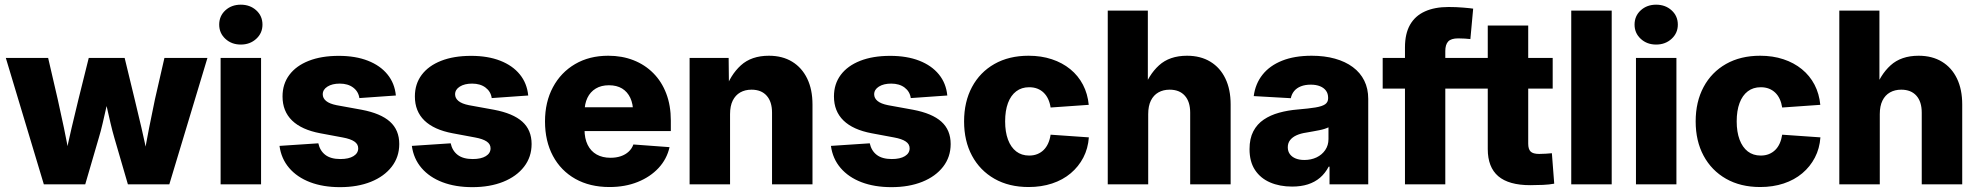

<svg xmlns="http://www.w3.org/2000/svg" viewBox="-20 -772 8288 804"><path d="M163.6 0 4.4 -529.3H181.6L221.7 -356.4Q234.4 -299.8 247.6 -237.1Q260.7 -174.3 272.5 -107.4H252Q265.1 -174.3 280 -237.1Q294.9 -299.8 308.6 -356.4L351.6 -529.3H502L543.9 -356.4Q557.6 -299.8 572.3 -237.1Q586.9 -174.3 600.1 -107.4H580.6Q592.3 -174.3 604.5 -236.8Q616.7 -299.3 628.9 -356.4L668.5 -529.3H848.6L689 0H515.6L459 -194.3Q450.7 -222.7 442.9 -255.9Q435.1 -289.1 427.5 -323.2Q419.9 -357.4 412.1 -387.7H440.9Q433.1 -357.4 425.3 -323.2Q417.5 -289.1 409.9 -255.9Q402.3 -222.7 393.6 -194.3L336.9 0Z M903.8 0V-529.3H1073.2V0ZM988.3 -585.4Q949.7 -585.4 923.8 -609.4Q897.9 -633.3 897.9 -668.9Q897.9 -705.1 923.8 -728.8Q949.7 -752.4 988.3 -752.4Q1026.9 -752.4 1053 -728.8Q1079.1 -705.1 1079.1 -668.9Q1079.1 -633.3 1053 -609.4Q1026.9 -585.4 988.3 -585.4Z M1403.8 11.7Q1333 11.7 1278.6 -9Q1224.1 -29.8 1190.9 -68.6Q1157.7 -107.4 1150.4 -161.1L1313 -171.9Q1319.8 -140.6 1342.5 -123.3Q1365.2 -106 1405.3 -106Q1440.4 -106 1460.2 -118.2Q1480 -130.4 1480 -150.9Q1480 -168.5 1463.9 -179.4Q1447.8 -190.4 1415.5 -196.3L1321.3 -213.9Q1243.2 -228.5 1203.1 -267.3Q1163.1 -306.2 1163.1 -368.2Q1163.1 -420.4 1191.7 -458.5Q1220.2 -496.6 1272.9 -517.3Q1325.7 -538.1 1398.4 -538.1Q1468.8 -538.1 1520.5 -517.8Q1572.3 -497.6 1602.5 -460.4Q1632.8 -423.3 1637.7 -372.1L1484.9 -361.3Q1481 -388.7 1459 -405.3Q1437 -421.9 1402.8 -421.9Q1371.1 -421.9 1351.3 -409.4Q1331.5 -397 1331.5 -377Q1331.5 -360.8 1345.7 -349.1Q1359.9 -337.4 1389.6 -331.5L1494.1 -312.5Q1574.2 -297.4 1613 -262.5Q1651.9 -227.5 1651.9 -168.9Q1651.9 -114.7 1620.4 -74Q1588.9 -33.2 1533 -10.7Q1477.1 11.7 1403.8 11.7Z M1958 11.7Q1887.2 11.7 1832.8 -9Q1778.3 -29.8 1745.1 -68.6Q1711.9 -107.4 1704.6 -161.1L1867.2 -171.9Q1874 -140.6 1896.7 -123.3Q1919.4 -106 1959.5 -106Q1994.6 -106 2014.4 -118.2Q2034.2 -130.4 2034.2 -150.9Q2034.2 -168.5 2018.1 -179.4Q2002 -190.4 1969.7 -196.3L1875.5 -213.9Q1797.4 -228.5 1757.3 -267.3Q1717.3 -306.2 1717.3 -368.2Q1717.3 -420.4 1745.8 -458.5Q1774.4 -496.6 1827.1 -517.3Q1879.9 -538.1 1952.6 -538.1Q2022.9 -538.1 2074.7 -517.8Q2126.5 -497.6 2156.7 -460.4Q2187 -423.3 2191.9 -372.1L2039.1 -361.3Q2035.2 -388.7 2013.2 -405.3Q1991.2 -421.9 1957 -421.9Q1925.3 -421.9 1905.5 -409.4Q1885.7 -397 1885.7 -377Q1885.7 -360.8 1899.9 -349.1Q1914.1 -337.4 1943.8 -331.5L2048.3 -312.5Q2128.4 -297.4 2167.2 -262.5Q2206.1 -227.5 2206.1 -168.9Q2206.1 -114.7 2174.6 -74Q2143.1 -33.2 2087.2 -10.7Q2031.2 11.7 1958 11.7Z M2532.2 11.2Q2450.2 11.2 2389.4 -22.9Q2328.6 -57.1 2295.4 -119.1Q2262.2 -181.2 2262.2 -263.7Q2262.2 -344.7 2295.4 -406.7Q2328.6 -468.8 2388.2 -503.7Q2447.8 -538.6 2526.9 -538.6Q2585 -538.6 2632.8 -519.8Q2680.7 -501 2715.8 -465.6Q2751 -430.2 2770 -380.1Q2789.1 -330.1 2789.1 -267.1V-223.1H2319.3V-322.8H2709.5L2631.3 -301.3Q2631.3 -336.4 2619.4 -362.1Q2607.4 -387.7 2585 -401.4Q2562.5 -415 2529.8 -415Q2497.6 -415 2474.6 -401.1Q2451.7 -387.2 2439.7 -362.1Q2427.7 -336.9 2427.7 -302.7V-230Q2427.7 -191.9 2440.9 -165.3Q2454.1 -138.7 2478.5 -125Q2502.9 -111.3 2536.6 -111.3Q2560.5 -111.3 2579.8 -117.9Q2599.1 -124.5 2612.5 -137Q2626 -149.4 2632.3 -167L2783.7 -155.8Q2772.5 -106 2737.8 -68.6Q2703.1 -31.2 2650.4 -10Q2597.7 11.2 2532.2 11.2Z M3037.1 -293.9V0H2867.7V-529.3H3031.2L3032.7 -391.1H3015.6Q3038.1 -458 3082.3 -498.3Q3126.5 -538.6 3199.7 -538.6Q3256.3 -538.6 3297.1 -513.7Q3337.9 -488.8 3360.1 -443.1Q3382.3 -397.5 3382.3 -334.5V0H3212.9V-300.3Q3212.9 -346.2 3190.4 -371.3Q3168 -396.5 3127 -396.5Q3100.1 -396.5 3079.8 -385Q3059.6 -373.5 3048.3 -350.8Q3037.1 -328.1 3037.1 -293.9Z M3712.9 11.7Q3642.1 11.7 3587.6 -9Q3533.2 -29.8 3500 -68.6Q3466.8 -107.4 3459.5 -161.1L3622.1 -171.9Q3628.9 -140.6 3651.6 -123.3Q3674.3 -106 3714.4 -106Q3749.5 -106 3769.3 -118.2Q3789.1 -130.4 3789.1 -150.9Q3789.1 -168.5 3772.9 -179.4Q3756.8 -190.4 3724.6 -196.3L3630.4 -213.9Q3552.2 -228.5 3512.2 -267.3Q3472.2 -306.2 3472.2 -368.2Q3472.2 -420.4 3500.7 -458.5Q3529.3 -496.6 3582 -517.3Q3634.8 -538.1 3707.5 -538.1Q3777.8 -538.1 3829.6 -517.8Q3881.3 -497.6 3911.6 -460.4Q3941.9 -423.3 3946.8 -372.1L3793.9 -361.3Q3790 -388.7 3768.1 -405.3Q3746.1 -421.9 3711.9 -421.9Q3680.2 -421.9 3660.4 -409.4Q3640.6 -397 3640.6 -377Q3640.6 -360.8 3654.8 -349.1Q3668.9 -337.4 3698.7 -331.5L3803.2 -312.5Q3883.3 -297.4 3922.1 -262.5Q3960.9 -227.5 3960.9 -168.9Q3960.9 -114.7 3929.4 -74Q3897.9 -33.2 3842 -10.7Q3786.1 11.7 3712.9 11.7Z M4287.1 11.2Q4205.1 11.2 4144.3 -23.4Q4083.5 -58.1 4050.3 -119.9Q4017.1 -181.6 4017.1 -263.7Q4017.1 -345.7 4050.3 -407.7Q4083.5 -469.7 4144.3 -504.2Q4205.1 -538.6 4287.1 -538.6Q4340.3 -538.6 4384.5 -523.9Q4428.7 -509.3 4461.9 -482.2Q4495.1 -455.1 4514.9 -417.2Q4534.7 -379.4 4539.1 -333L4379.4 -321.8Q4376.5 -341.3 4369.1 -357.2Q4361.8 -373 4350.3 -384Q4338.9 -395 4323.7 -400.9Q4308.6 -406.7 4289.6 -406.7Q4257.8 -406.7 4235.4 -389.6Q4212.9 -372.6 4200.9 -340.6Q4189 -308.6 4189 -263.7Q4189 -219.7 4200.9 -187.5Q4212.9 -155.3 4235.4 -137.9Q4257.8 -120.6 4289.6 -120.6Q4308.6 -120.6 4323.7 -126.7Q4338.9 -132.8 4350.3 -144Q4361.8 -155.3 4369.1 -171.6Q4376.5 -188 4379.4 -208L4539.6 -196.8Q4536.1 -149.9 4516.4 -112.1Q4496.6 -74.2 4463.6 -46.4Q4430.7 -18.6 4385.7 -3.7Q4340.8 11.2 4287.1 11.2Z M4788.1 -293.9V0H4618.7V-727.5H4786.6V-391.1H4766.6Q4789.1 -458 4833.3 -498.3Q4877.4 -538.6 4950.7 -538.6Q5007.3 -538.6 5048.3 -513.7Q5089.4 -488.8 5111.3 -443.1Q5133.3 -397.5 5133.3 -334.5V0H4963.9V-300.3Q4963.9 -346.2 4941.4 -371.3Q4918.9 -396.5 4877.9 -396.5Q4851.1 -396.5 4830.8 -385Q4810.5 -373.5 4799.3 -350.8Q4788.1 -328.1 4788.1 -293.9Z M5390.6 9.3Q5338.9 9.3 5298.6 -8.1Q5258.3 -25.4 5235.4 -60.1Q5212.4 -94.7 5212.4 -147.5Q5212.4 -191.9 5228.3 -222.2Q5244.1 -252.4 5272 -271.2Q5299.8 -290 5336.2 -300Q5372.6 -310.1 5414.1 -313.5Q5460.4 -317.4 5488.5 -322Q5516.6 -326.7 5529.1 -335.4Q5541.5 -344.2 5541.5 -360.4V-362.8Q5541.5 -379.9 5532.7 -392.1Q5523.9 -404.3 5507.6 -410.9Q5491.2 -417.5 5468.8 -417.5Q5445.3 -417.5 5427.7 -410.6Q5410.2 -403.8 5399.4 -390.9Q5388.7 -377.9 5385.3 -360.8L5230 -369.6Q5236.8 -421.4 5266.8 -459.2Q5296.9 -497.1 5348.6 -517.8Q5400.4 -538.6 5472.7 -538.6Q5526.4 -538.6 5570.1 -526.4Q5613.8 -514.2 5645 -491Q5676.3 -467.8 5692.9 -434.3Q5709.5 -400.9 5709.5 -357.9V0H5547.4V-74.2H5543.9Q5529.3 -46.4 5507.6 -27.8Q5485.8 -9.3 5456.8 0Q5427.7 9.3 5390.6 9.3ZM5441.9 -102.1Q5470.2 -102.1 5493.2 -113Q5516.1 -124 5529.5 -143.8Q5543 -163.6 5543 -189.5V-238.8Q5536.1 -235.4 5526.1 -232.2Q5516.1 -229 5503.7 -226.6Q5491.2 -224.1 5477.8 -221.7Q5464.4 -219.2 5450.2 -216.8Q5426.8 -213.4 5409.4 -205.6Q5392.1 -197.8 5382.3 -185.3Q5372.6 -172.9 5372.6 -155.3Q5372.6 -138.2 5381.6 -126.2Q5390.6 -114.3 5406 -108.2Q5421.4 -102.1 5441.9 -102.1Z M6139.6 -529.3V-400.9H5770V-529.3ZM5863.3 0V-573.7Q5863.3 -630.9 5884.5 -668.2Q5905.8 -705.6 5946.8 -724.1Q5987.8 -742.7 6045.9 -742.7Q6078.1 -742.7 6107.2 -740.2Q6136.2 -737.8 6148.9 -735.8L6137.2 -608.4Q6128.9 -609.4 6114 -610.4Q6099.1 -611.3 6086.4 -611.3Q6056.6 -611.3 6044.4 -598.4Q6032.2 -585.4 6032.2 -558.1V0Z M6481.9 -529.3V-400.9H6128.9V-529.3ZM6210 -665H6379.4V-170.4Q6379.4 -147.5 6389.4 -137.5Q6399.4 -127.4 6425.3 -127.4Q6436 -127.4 6453.4 -128.4Q6470.7 -129.4 6478.5 -130.4L6488.3 -2.9Q6468.3 1 6441.4 2.2Q6414.6 3.4 6388.2 3.4Q6297.9 3.4 6253.9 -34.2Q6210 -71.8 6210 -147.9Z M6729 -727.5V0H6559.6V-727.5Z M6830.6 0V-529.3H7000V0ZM6915 -585.4Q6876.5 -585.4 6850.6 -609.4Q6824.7 -633.3 6824.7 -668.9Q6824.7 -705.1 6850.6 -728.8Q6876.5 -752.4 6915 -752.4Q6953.6 -752.4 6979.7 -728.8Q7005.9 -705.1 7005.9 -668.9Q7005.9 -633.3 6979.7 -609.4Q6953.6 -585.4 6915 -585.4Z M7350.6 11.2Q7268.6 11.2 7207.8 -23.4Q7147 -58.1 7113.8 -119.9Q7080.6 -181.6 7080.6 -263.7Q7080.6 -345.7 7113.8 -407.7Q7147 -469.7 7207.8 -504.2Q7268.6 -538.6 7350.6 -538.6Q7403.8 -538.6 7448 -523.9Q7492.2 -509.3 7525.4 -482.2Q7558.6 -455.1 7578.4 -417.2Q7598.1 -379.4 7602.5 -333L7442.9 -321.8Q7439.9 -341.3 7432.6 -357.2Q7425.3 -373 7413.8 -384Q7402.3 -395 7387.2 -400.9Q7372.1 -406.7 7353 -406.7Q7321.3 -406.7 7298.8 -389.6Q7276.4 -372.6 7264.4 -340.6Q7252.4 -308.6 7252.4 -263.7Q7252.4 -219.7 7264.4 -187.5Q7276.4 -155.3 7298.8 -137.9Q7321.3 -120.6 7353 -120.6Q7372.1 -120.6 7387.2 -126.7Q7402.3 -132.8 7413.8 -144Q7425.3 -155.3 7432.6 -171.6Q7439.9 -188 7442.9 -208L7603 -196.8Q7599.6 -149.9 7579.8 -112.1Q7560.1 -74.2 7527.1 -46.4Q7494.1 -18.6 7449.2 -3.7Q7404.3 11.2 7350.6 11.2Z M7851.6 -293.9V0H7682.1V-727.5H7850.1V-391.1H7830.1Q7852.5 -458 7896.7 -498.3Q7940.9 -538.6 8014.2 -538.6Q8070.8 -538.6 8111.8 -513.7Q8152.8 -488.8 8174.8 -443.1Q8196.8 -397.5 8196.8 -334.5V0H8027.3V-300.3Q8027.3 -346.2 8004.9 -371.3Q7982.4 -396.5 7941.4 -396.5Q7914.6 -396.5 7894.3 -385Q7874 -373.5 7862.8 -350.8Q7851.6 -328.1 7851.6 -293.9Z"/></svg>

Font: Inter 24pt ExtraBold
Style: Regular
Weight: 800
Designer: Rasmus Andersson
Foundry: rsms
Version: Version 4.001;git-66647c0bb